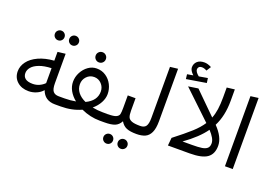

<svg xmlns="http://www.w3.org/2000/svg" viewBox="-141 -1335 2764 1946"><g transform="rotate(20 1241.0 -361.5)"><path d="M533 -44 513 0H494Q383 0 347 -100Q321 -69 280 -51.5Q239 -34 196 -34Q120 -34 72.5 -76.5Q25 -119 25 -187Q25 -243 62 -292.5Q99 -342 170 -374.5Q241 -407 337 -414V-509L421 -519V-202Q421 -138 441 -114Q461 -90 502 -90H521ZM337 -172V-333Q259 -330 206.5 -310Q154 -290 129 -260Q104 -230 104 -196Q104 -159 130 -138.5Q156 -118 210 -118Q248 -118 281 -133Q314 -148 337 -172ZM249 -673Q249 -695 264.5 -710Q280 -725 301 -725Q323 -725 338 -710Q353 -695 353 -673Q353 -651 338 -636Q323 -621 301 -621Q280 -621 264.5 -636Q249 -651 249 -673ZM404 -673Q404 -695 419 -710Q434 -725 456 -725Q477 -725 492.5 -710Q508 -695 508 -673Q508 -651 492.5 -636Q477 -621 456 -621Q434 -621 419 -636Q404 -651 404 -673Z M1046 -45 1026 0H977Q874 0 776 -45Q678 0 555 0H513L493 -45L521 -90H565Q625 -90 685 -101Q639 -138 613.5 -183.5Q588 -229 588 -280Q588 -332 613 -380Q638 -428 679.5 -457.5Q721 -487 770 -487Q826 -487 869.5 -457.5Q913 -428 937 -380.5Q961 -333 961 -280Q961 -234 936 -187Q911 -140 865 -101Q922 -90 977 -90H1032ZM777 -129Q887 -181 887 -280Q887 -328 854.5 -362.5Q822 -397 775 -397Q727 -397 694.5 -362.5Q662 -328 662 -280Q662 -230 692.5 -191.5Q723 -153 777 -129ZM713 -607Q713 -630 729 -646Q745 -662 768 -662Q791 -662 807 -646Q823 -630 823 -607Q823 -584 807 -568Q791 -552 768 -552Q745 -552 729 -568Q713 -584 713 -607Z M1392 -45 1372 0Q1304 0 1265 -16Q1226 -32 1201 -75Q1178 -31 1138.5 -15.5Q1099 0 1026 0L1006 -45L1035 -90Q1096 -90 1121.5 -102Q1147 -114 1152 -135Q1157 -156 1157 -205V-338H1241V-205Q1241 -159 1250 -136Q1259 -113 1288.5 -101.5Q1318 -90 1380 -90ZM1069 143Q1069 121 1084.5 106Q1100 91 1121 91Q1143 91 1158 106Q1173 121 1173 143Q1173 165 1158 180Q1143 195 1121 195Q1100 195 1084.5 180Q1069 165 1069 143ZM1224 143Q1224 121 1239 106Q1254 91 1276 91Q1297 91 1312.5 106Q1328 121 1328 143Q1328 165 1312.5 180Q1297 195 1276 195Q1254 195 1239 180Q1224 165 1224 143Z M1352 -45 1380 -90Q1424 -90 1442 -116Q1460 -142 1460 -205V-756L1544 -766V-201Q1544 -121 1523 -77Q1502 -33 1464.5 -16.5Q1427 0 1372 0Z M2193 -171Q2193 -82 2136 -41Q2079 0 1946 0H1713L1721 -85Q1836 -174 1900 -232Q1964 -290 2001 -347L1700 -633L1806 -649L2038 -420Q2056 -465 2064 -520.5Q2072 -576 2072 -649V-756L2156 -766V-642Q2156 -480 2096 -363Q2193 -263 2193 -171ZM2122 -171Q2122 -198 2105 -228Q2088 -258 2055 -294Q1984 -193 1838 -89H1940Q2008 -89 2046 -95Q2084 -101 2103 -118.5Q2122 -136 2122 -171ZM1867 -730 1654 -695 1648 -745 1712 -756Q1692 -774 1681 -792.5Q1670 -811 1670 -828Q1670 -867 1697 -892.5Q1724 -918 1775 -918Q1809 -918 1851 -896L1820 -847Q1792 -863 1768 -863Q1745 -863 1735 -852Q1725 -841 1725 -826Q1725 -799 1767 -765L1860 -781Z M2328 0V-756L2412 -767V0Z"/></g></svg>

Font: FiraGOUPP
Style: Medium
Weight: 400
Designer: bBox Type
Foundry: bBox Type GmbH
Version: Version 1.001